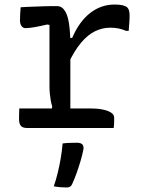

<svg xmlns="http://www.w3.org/2000/svg" viewBox="-20 -564 640 846"><path d="M206 -66 210 -95Q206 -108 203.5 -122Q201 -136 199.5 -152Q198 -168 198 -185Q198 -230 198 -275Q198 -320 198 -365Q198 -410 198 -454L188 -456Q158 -449 133 -444.5Q108 -440 92 -440Q82 -440 75 -449Q68 -458 68 -475Q68 -490 69 -504.5Q70 -519 71 -532Q83 -533 96.5 -533.5Q110 -534 123 -534.5Q136 -535 150 -535.5Q164 -536 177.5 -536.5Q191 -537 205 -537Q219 -537 232 -537Q243 -537 252 -531Q261 -525 268 -513Q275 -501 279.5 -483Q284 -465 286.5 -441Q289 -417 290 -387Q290 -351 290 -310.5Q290 -270 290 -227Q290 -184 290 -141Q290 -98 290 -57ZM276 -397H298Q329 -469 377 -506.5Q425 -544 485 -544Q508 -544 521.5 -540.5Q535 -537 541 -531Q546 -526 548.5 -517.5Q551 -509 551 -495Q551 -477 549.5 -460.5Q548 -444 547 -428H536Q519 -435 503 -438.5Q487 -442 466 -442Q431 -442 399 -426.5Q367 -411 337 -375.5Q307 -340 279 -280ZM65 -86H379Q411 -86 434.5 -81Q458 -76 470.5 -67Q483 -58 483 -46Q483 -38 483 -30.5Q483 -23 482.5 -15.5Q482 -8 481 0H100Q79 0 71.5 -10Q64 -20 64 -38Q64 -47 64 -55Q64 -63 64.5 -70.5Q65 -78 65 -86ZM256 68Q272 66 287 65.5Q302 65 319 65Q335 65 342 71.5Q349 78 348 92Q343 118 335 145Q327 172 318 197.5Q309 223 298 247Q295 254 289.5 258Q284 262 275 262Q261 262 247.5 261Q234 260 217 257Q227 228 234.5 197Q242 166 247.5 134Q253 102 256 68Z"/></svg>

Font: Rec Mono Semicasual
Style: Regular
Weight: 400
Version: Version 1.085; ttfautohint (v1.8.4.7-5d5b)